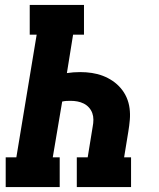

<svg xmlns="http://www.w3.org/2000/svg" viewBox="-20 -755 640 775"><path d="M3 0V-120H46L128 -615H100V-735H319V-615H275L250 -460Q263 -462 276.5 -463Q290 -464 304 -464Q328 -464 351 -460.5Q374 -457 395 -449Q416 -441 434.5 -428.5Q453 -416 467.5 -399Q482 -382 491 -361.5Q500 -341 503 -318Q506 -295 504 -271.5Q502 -248 498 -224L481 -120H509V0H290V-120H334L354 -243Q357 -258 357 -272Q357 -286 352.5 -298.5Q348 -311 339 -321Q330 -331 318 -337Q306 -343 292.5 -345.5Q279 -348 265 -348Q256 -348 247.5 -347.5Q239 -347 231 -345L193 -120H221V0Z"/></svg>

Font: Iosevka Slab Heavy Extended
Style: Italic
Weight: 900
Width: 7
Italic angle: -9°
Monospace: yes
Designer: Belleve Invis
Foundry: Belleve Invis
Version: Version 11.1.0; ttfautohint (v1.8.3)